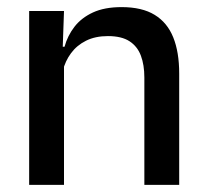

<svg xmlns="http://www.w3.org/2000/svg" viewBox="-20 -520 580 540"><path d="M484 0H386V-302Q386 -337.5 376.2 -363.5Q366.5 -389.5 344.2 -404Q322 -418.5 283.5 -418.5Q248 -418.5 222 -405.5Q196 -392.5 179.8 -370.5Q163.5 -348.5 156.5 -320.5L140.5 -388.5H161.5Q170 -419.5 189.5 -444.8Q209 -470 241.5 -485Q274 -500 322 -500Q379.5 -500 415 -478.2Q450.5 -456.5 467.2 -415Q484 -373.5 484 -313ZM160 0H62V-489H160L156 -374.5L160 -368.5Z"/></svg>

Font: Anek Devanagari Medium Medium
Style: Regular
Weight: 500
Version: Version 1.003